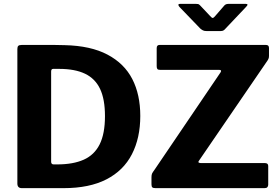

<svg xmlns="http://www.w3.org/2000/svg" viewBox="-20 -975 1453 995"><path d="M93 0Q70 0 70 -24V-721Q70 -733 75 -737.5Q80 -742 92 -742Q114 -742 143.5 -742Q173 -742 205 -742Q237 -742 266 -742Q295 -742 315 -741Q450 -738 537 -692Q624 -646 665.5 -565.5Q707 -485 707 -374Q707 -260 663.5 -175.5Q620 -91 531.5 -45.5Q443 0 310 0ZM258 -123H277Q359 -123 414 -147.5Q469 -172 496.5 -227Q524 -282 524 -373Q524 -461 498.5 -514.5Q473 -568 420.5 -593Q368 -618 287 -618H255Q245 -618 245 -604V-137Q245 -123 258 -123ZM786 0Q774 0 769.5 -4Q765 -8 765 -20V-56Q765 -69 768 -75.5Q771 -82 782 -97L1123 -600Q1131 -613 1115 -613H809Q799 -613 795.5 -617.5Q792 -622 792 -632V-725Q792 -742 806 -742H1359Q1374 -742 1374 -726V-685Q1374 -676 1371 -669.5Q1368 -663 1360 -652L1011 -142Q1006 -135 1010 -132.5Q1014 -130 1020 -130H1352Q1370 -130 1370 -115V-18Q1370 -10 1365.5 -5Q1361 0 1351 0H786ZM1143 -947Q1148 -952 1153.5 -953.5Q1159 -955 1167 -955H1253Q1271 -955 1255 -939L1148 -826Q1144 -821 1138.5 -817.5Q1133 -814 1123 -814H1051Q1039 -814 1032 -817.5Q1025 -821 1018 -827L910 -939Q904 -946 904.5 -950.5Q905 -955 913 -955H994Q1003 -955 1007 -954Q1011 -953 1017 -947L1067 -894Q1078 -881 1083 -882Q1088 -883 1097 -894Z"/></svg>

Font: Libre Franklin
Style: Bold
Weight: 700
Designer: Pablo Impallari, Rodrigo Fuenzalida, Nhung Nguyen
Foundry: Impallari Type
Version: Version 3.000